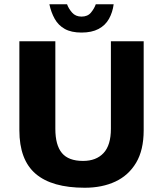

<svg xmlns="http://www.w3.org/2000/svg" viewBox="-20 -861 766 902"><path d="M378 21Q224 21 147.5 -44.5Q71 -110 71 -249V-667H240V-256Q240 -179 271 -142Q302 -105 370 -105Q432 -105 466.5 -142Q501 -179 501 -256V-667H655V-249Q655 -156 619.5 -96.5Q584 -37 522 -8Q460 21 378 21ZM363 -708Q315 -708 284.5 -725Q254 -742 237 -772.5Q220 -803 212 -841H295Q302 -821 318.5 -802Q335 -783 363 -783Q392 -783 407.5 -802Q423 -821 430 -841H514Q509 -803 492 -772.5Q475 -742 443 -725Q411 -708 363 -708Z"/></svg>

Font: Maven Pro
Style: Bold
Weight: 700
Designer: Joe Prince
Foundry: Joe Prince
Version: Version 2.103